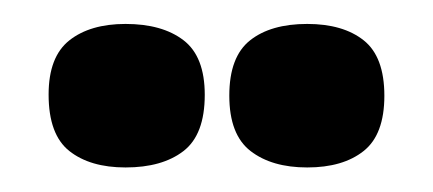

<svg xmlns="http://www.w3.org/2000/svg" viewBox="-20 -706 356 158"><path d="M232.8 -568.2Q203.7 -568.2 186.2 -581.7Q168.7 -595.2 168.7 -627.3Q168.7 -659.3 185.8 -672.8Q202.8 -686.3 232.8 -686.3Q262.3 -686.3 279.3 -672.8Q296.3 -659.3 296.3 -627.2Q296.3 -595.2 279.2 -581.7Q262.2 -568.2 232.8 -568.2ZM83.3 -568.2Q54.2 -568.2 37.1 -581.7Q20 -595.2 20 -628.2Q20 -659.3 37.1 -672.8Q54.2 -686.3 83.3 -686.3Q113.5 -686.3 131 -672.9Q148.5 -659.5 148.5 -628Q148.5 -595.2 131 -581.7Q113.5 -568.2 83.3 -568.2Z"/></svg>

Font: Bricolage Grotesque 96pt ExtraBold Condensed
Style: Regular
Weight: 800
Width: 3
Version: Version 1.001;gftools[0.9.33.dev8+g029e19f]